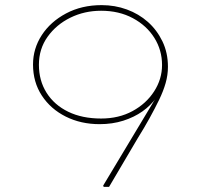

<svg xmlns="http://www.w3.org/2000/svg" viewBox="-20 -730 768 750"><path d="M385 0 383 -5 610 -383 619 -411Q612 -379 590.5 -348.5Q569 -318 536.5 -295Q504 -272 461.5 -258.5Q419 -245 369 -245Q296 -245 237 -274.5Q178 -304 143.5 -356.5Q109 -409 109 -478Q109 -540 143 -592.5Q177 -645 238 -677.5Q299 -710 377 -710Q429 -710 475.5 -693Q522 -676 557.5 -644.5Q593 -613 614.5 -568.5Q636 -524 636 -469Q636 -437 627 -405.5Q618 -374 601.5 -340Q585 -306 564 -268Q543 -230 518 -190L406 0ZM375 -267Q444 -267 497.5 -296Q551 -325 582 -373Q613 -421 613 -476Q613 -534 583 -582Q553 -630 499 -659Q445 -688 375 -688Q310 -688 255 -661Q200 -634 166 -586.5Q132 -539 132 -477Q132 -415 162 -367.5Q192 -320 246.5 -293.5Q301 -267 375 -267Z"/></svg>

Font: Lexend Tera Thin
Style: Regular
Weight: 250
Version: Version 1.007